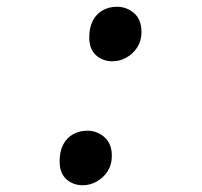

<svg xmlns="http://www.w3.org/2000/svg" viewBox="-20 -537 600 570"><path d="M226 13Q197 13 177 -5Q157 -23 157 -58Q157 -88 168 -108.5Q179 -129 198 -139Q217 -149 239 -149Q268 -149 290 -130Q312 -111 312 -74Q312 -48 299.5 -28.5Q287 -9 267 2Q247 13 226 13ZM314 -355Q285 -355 265 -373Q245 -391 245 -426Q245 -456 256 -476.5Q267 -497 286 -507Q305 -517 327 -517Q356 -517 378 -498Q400 -479 400 -442Q400 -416 387.5 -396.5Q375 -377 355 -366Q335 -355 314 -355Z"/></svg>

Font: Ubuntu Sans Mono
Style: Italic
Weight: 400
Italic angle: -13.5°
Monospace: yes
Designer: Dalton Maag Ltd
Foundry: Dalton Maag Ltd
Version: Version 1.006